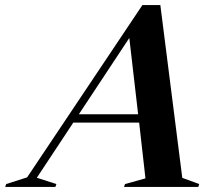

<svg xmlns="http://www.w3.org/2000/svg" viewBox="-104 -741 860 761"><path d="M618.5 -36 685.5 -11.5 682 0H387.5L391.5 -11.5L472.5 -34L447.5 -255H186.5L42 -36.5L119.5 -11.5L115.5 0H-83.5L-79.5 -11.5L3.5 -38L460.5 -721H531.5ZM208.5 -288H443.5L408.5 -590.5Z"/></svg>

Font: Newsreader Display SemiBold
Style: Italic
Weight: 600
Italic angle: -17°
Designer: Hugues Gentile
Foundry: Production Type
Version: Version 1.001